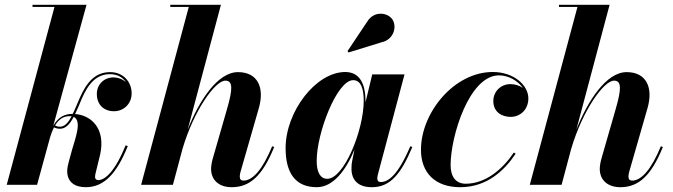

<svg xmlns="http://www.w3.org/2000/svg" viewBox="-20 -770 2806 800"><path d="M512.5 -161.5 503.5 -164.5C460.5 -57.5 418 -19.5 389.5 -19.5C380.5 -19.5 376 -25.5 376 -32.5C376 -34.5 376.5 -39.5 377 -43L397.5 -127C420.5 -234 361 -289.5 293 -295C302 -313.5 311 -335 320 -357C347.5 -421.5 382 -461 438.5 -461C468.5 -461 491.5 -447.5 505 -427.5C490.5 -440.5 471 -447.5 453.5 -447.5C412 -447.5 383.5 -417 383.5 -378.5C383.5 -333.5 413 -306.5 455 -306.5C495 -306.5 528.5 -337 528.5 -381C528.5 -429 493.5 -469.5 439 -469.5C376.5 -469.5 340.5 -427 311 -359C301 -336 292.5 -314 283 -295.5H282C251 -295.5 223 -283.5 202 -246L340.5 -750H115.5V-741H207L8 0H134.5L189 -199C193.5 -213.5 198.5 -227 205 -239.5C211 -236 220 -233.5 230 -233.5C254 -233.5 271.5 -253.5 287 -283C321.5 -267 295.5 -198 280.5 -147L267 -97.5C263.5 -86 260 -69 260 -57C260 -11.5 291.5 10 337 10C415 10 467 -48.5 512.5 -161.5ZM270 -286C273 -286 275.5 -286 278.5 -285.5C264.5 -259.5 250 -242 230 -242C221 -242 214.5 -244 209.5 -247.5C223 -270 242 -286 270 -286Z M926 -316 868 -114.5C863 -98 859.5 -79.5 859.5 -66.5C859.5 -21 891 10 945.5 10C1021 10 1073.5 -37 1122.5 -157.5L1114 -160.5C1074 -63 1032.5 -17.5 994.5 -17.5C984.5 -17.5 979 -22.5 979 -35C979 -40 980.5 -48.5 982 -53.5L1058.5 -319.5C1083 -405 1054 -469.5 971.5 -469.5C886.5 -469.5 809.5 -350 762 -230L900.5 -750H689.5V-741H766.5L568 0H700.5L740.5 -150C787.5 -309 876 -434 919 -434C951.5 -434 949.5 -397.5 926 -316Z M1570.5 -594C1618.5 -604 1636 -657 1615 -689C1596.5 -717 1540 -727.5 1510.5 -680.5L1428 -557L1432.5 -551.5ZM1503 -347.5C1503 -415.5 1482 -470 1418.5 -470C1296.5 -470 1170 -305.5 1170 -152.5C1170 -53 1208 10 1300 10C1369.5 10 1422.5 -63 1457 -146.5L1447 -97.5C1445.5 -90.5 1444.5 -81 1444.5 -67.5C1444.5 -21 1470.5 10 1529.5 10C1606.5 10 1651 -45.5 1698 -157.5L1689.5 -160.5C1638.5 -40.5 1598 -11.5 1566.5 -11.5C1556.5 -11.5 1552 -17.5 1552 -26C1552 -30.5 1553 -35.5 1554 -41L1665.5 -460H1531L1503 -344C1503 -345.5 1503 -346.5 1503 -347.5ZM1495.5 -350C1495.5 -227.5 1413.5 -25 1343.5 -25C1315.5 -25 1299.5 -51 1299.5 -99.5C1299.5 -217 1384.5 -436 1451.5 -436C1483.5 -436 1495.5 -401 1495.5 -350Z M2128.5 -129.5 2121 -134.5C2075.5 -66.5 2004.5 -4.5 1920.5 -4.5C1880 -4.5 1857.5 -33 1857.5 -82C1857.5 -203 1935.5 -456 2059 -456C2098.5 -456 2138 -433.5 2158.5 -403.5C2144 -414 2125 -419.5 2106.5 -419.5C2067 -419.5 2035.5 -389 2035.5 -349C2035.5 -304 2070 -283 2107.5 -283C2149 -283 2181.5 -314.5 2181.5 -360C2181.5 -414 2122.5 -470 2033 -470C1872 -470 1734 -300.5 1734 -146C1734 -50 1793 10 1897.5 10C2008.5 10 2081.5 -59 2128.5 -129.5Z M2545.5 -316 2487.5 -114.5C2482.5 -98 2479 -79.5 2479 -66.5C2479 -21 2510.5 10 2565 10C2640.5 10 2693 -37 2742 -157.5L2733.5 -160.5C2693.5 -63 2652 -17.5 2614 -17.5C2604 -17.5 2598.5 -22.5 2598.5 -35C2598.5 -40 2600 -48.5 2601.5 -53.5L2678 -319.5C2702.5 -405 2673.5 -469.5 2591 -469.5C2506 -469.5 2429 -350 2381.5 -230L2520 -750H2309V-741H2386L2187.5 0H2320L2360 -150C2407 -309 2495.5 -434 2538.5 -434C2571 -434 2569 -397.5 2545.5 -316Z"/></svg>

Font: Bodoni* 24pt
Style: Bold Italic
Weight: 700
Italic angle: -13°
Version: Version 2.3